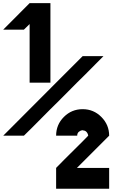

<svg xmlns="http://www.w3.org/2000/svg" viewBox="-32 -853 730 1207"><path d="M654.2 333.3H320.8V202.5Q345 177.5 372.9 149.6Q400.8 121.7 434.6 88.3Q468.3 55 487.5 35.8L522.5 0Q520.8 -13.3 512.1 -23.3Q503.3 -33.3 487.5 -33.3V-35Q474.2 -33.3 463.8 -24.6Q453.3 -15.8 453.3 0H320.8Q320.8 -69.2 369.6 -117.9Q418.3 -166.7 487.5 -166.7Q556.7 -166.7 605.4 -117.5Q654.2 -68.3 654.2 0L451.7 202.5H654.2ZM285 -166.7Q265.8 -147.5 232.5 -113.8Q199.2 -80 171.2 -52.1Q143.3 -24.2 118.3 0H-11.7Q155 -167.5 320.8 -333.3L487.5 -500H618.3Q599.2 -480.8 565.8 -447.1Q532.5 -413.3 504.6 -385.4Q476.7 -357.5 451.7 -333.3Q432.5 -314.2 399.2 -280.4Q365.8 -246.7 337.9 -218.8Q310 -190.8 285 -166.7ZM285 -833.3V-333.3H154.2V-701.7L118.3 -666.7H-11.7L154.2 -833.3Z"/></svg>

Font: 0xA000-Squareish
Style: Squareish-Bold
Weight: 700
Version: Version 0.1